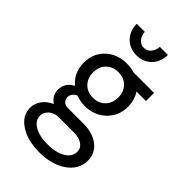

<svg xmlns="http://www.w3.org/2000/svg" viewBox="-284 -861 1169 1169"><g transform="rotate(45 300.0 -276.5)"><path d="M104 -369.1Q104 -447.8 157.7 -498.8Q211.4 -549.8 293.9 -549.8Q331.1 -549.8 360.8 -540H537.1V-470.2H456.1V-469.2Q484.9 -424.8 484.9 -369.1Q484.9 -289.6 430.7 -237.3Q376.5 -185.1 293.9 -185.1Q254.9 -185.1 217.8 -199.2Q182.1 -181.2 182.1 -148.9Q182.1 -129.4 195.6 -116.7Q209 -104 229 -104H363.8Q445.3 -104 494.6 -65.7Q543.9 -27.3 543.9 36.1Q543.9 112.8 474.9 161.4Q405.8 210 296.9 210Q196.3 210 131.6 167.2Q66.9 124.5 66.9 58.1Q66.9 20 89.6 -11.2Q112.3 -42.5 150.9 -59.1V-63Q108.9 -90.8 108.9 -141.1Q108.9 -199.7 166 -230Q104 -282.7 104 -369.1ZM231 -24.9Q194.3 -24.9 169.2 -3.2Q144 18.6 144 49.8Q144 90.3 186.5 115.2Q229 140.1 298.8 140.1Q371.6 140.1 415.8 113.8Q460 87.4 460 43.9Q460 11.7 432.9 -6.6Q405.8 -24.9 357.9 -24.9ZM293.9 -255.9Q342.3 -255.9 372.6 -286.6Q402.8 -317.4 402.8 -366.2Q402.8 -415 372.8 -445.6Q342.8 -476.1 293.9 -476.1Q246.1 -476.1 216.1 -445.6Q186 -415 186 -366.2Q186 -317.4 216.1 -286.6Q246.1 -255.9 293.9 -255.9ZM233.9 -763.2Q236.8 -730 254.6 -710Q272.5 -689.9 298.8 -689.9Q325.2 -689.9 343 -710Q360.8 -730 363.8 -763.2H433.1Q433.1 -703.1 395.3 -664.6Q357.4 -626 298.8 -626Q240.2 -626 202.6 -664.6Q165 -703.1 165 -763.2Z"/></g></svg>

Font: CommitMono
Style: Regular
Weight: 400
Monospace: yes
Designer: Eigil Nikolajsen
Foundry: Eigil Nikolajsen
Version: Version 1.143